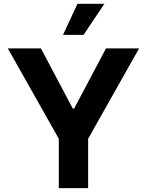

<svg xmlns="http://www.w3.org/2000/svg" viewBox="-20 -979 764 999"><path d="M20.6 -727.3 285.9 -257.1V0H438.6V-257.1L703.8 -727.3H531.6L365.8 -414.1H358.7L192.8 -727.3ZM307.9 -797.6H414.8L523.1 -959.2H383.2Z"/></svg>

Font: Karasuma Gothic
Style: Bold
Weight: 700
Designer: Rasmus Andersson / Ryoko Nishizuka
Foundry: Genbu
Version: Version 1.00